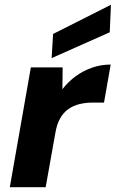

<svg xmlns="http://www.w3.org/2000/svg" viewBox="-20 -783 484 803"><path d="M21 0 109 -501H242L241 -410Q266 -442 297 -464.5Q328 -487 365 -500Q402 -513 443 -513L415 -354H368Q338 -354 312 -347.5Q286 -341 265.5 -326.5Q245 -312 231 -287Q217 -262 211 -224L171 0ZM196 -540 202 -641 444 -763 439 -648Z"/></svg>

Font: DM Sans 18pt Black
Style: Italic
Weight: 900
Italic angle: -10°
Designer: Colophon Foundry, Jonny Pinhorn
Foundry: Colophon Foundry
Version: Version 4.004;gftools[0.9.30]